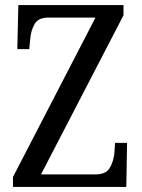

<svg xmlns="http://www.w3.org/2000/svg" viewBox="-20 -734 556 754"><path d="M31 0V-39L355 -665H170Q131 -665 116.5 -640.5Q102 -616 99 -584L95 -541H48L52 -714H465V-674L141 -49H354Q395 -49 410 -73Q425 -97 429 -131L432 -173H479L476 0Z"/></svg>

Font: Noto Serif Ethiopic Condensed
Style: Regular
Weight: 400
Width: 3
Designer: Monotype Design Team
Foundry: Monotype Imaging Inc.
Version: Version 2.102; ttfautohint (v1.8.4.7-5d5b)